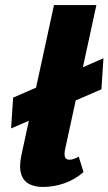

<svg xmlns="http://www.w3.org/2000/svg" viewBox="-20 -731 430 761"><path d="M150 10Q119 10 96 -1.5Q73 -13 64 -41Q55 -69 65 -117L194 -711H362L238 -139Q234 -120 237.5 -109Q241 -98 256 -98Q262 -98 270.5 -100.5Q279 -103 292 -110L311 -49Q277 -19 235 -4.5Q193 10 150 10ZM24 -222 32 -344 390 -500 382 -377Z"/></svg>

Font: Ysabeau Infant Black
Style: Italic
Weight: 900
Italic angle: -12°
Designer: Christian Thalmann (Catharsis Fonts)
Version: Version 2.001;gftools[0.9.30]; featfreeze: ss01,ss02,lnum